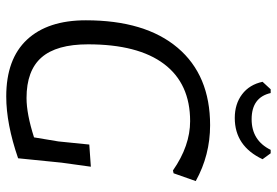

<svg xmlns="http://www.w3.org/2000/svg" viewBox="-156 -724 887 615"><g transform="rotate(90 287.5 -416.5)"><path d="M471 -840 490 -814Q448 -725 358 -725Q313 -725 282 -748.5Q251 -772 242 -814L266 -840H278Q292 -779 362 -779Q430 -779 460 -840ZM381 -646Q477 -646 560 -600L535 -529L526 -527Q447 -582 368 -582Q248 -582 185 -498.5Q122 -415 122 -255Q122 -154 164 -106Q206 -58 294 -58Q345 -58 420 -82L433 -160L443 -259L514 -264L501 -170L487 -31Q377 7 289 7Q169 7 107 -59.5Q45 -126 45 -248Q45 -438 133 -542Q221 -646 381 -646Z"/></g></svg>

Font: Alegreya Sans
Style: Italic
Weight: 400
Italic angle: -7°
Designer: Juan Pablo del Peral
Foundry: Huerta Tipografica
Version: Version 2.007